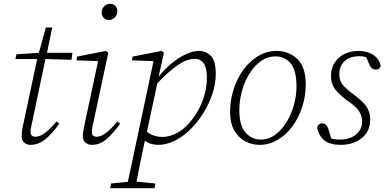

<svg xmlns="http://www.w3.org/2000/svg" viewBox="-20 -755 2039 1018"><path d="M105 -103 177 -442H62L67 -467L186 -475L223 -609H257L229 -475H364L359 -438L221 -442L152 -114Q148 -98 145 -82Q142 -66 142 -55Q142 -30 169 -30Q192 -30 220 -51.5Q248 -73 279 -111L294 -99Q263 -54 225 -20.5Q187 13 141 13Q122 13 108.5 1Q95 -11 95 -32Q95 -48 97 -62.5Q99 -77 105 -103Z M419 -32Q419 -48 422 -62.5Q425 -77 430 -103L500 -431L386 -435L389 -455L541 -485L554 -475L477 -114Q473 -98 470 -81.5Q467 -65 467 -54Q467 -30 493 -30Q516 -30 543.5 -51.5Q571 -73 602 -111L617 -99Q585 -54 548.5 -20.5Q512 13 466 13Q447 13 433 1Q419 -11 419 -32ZM559 -649Q543 -649 531 -659.5Q519 -670 519 -689Q519 -709 533 -722Q547 -735 563 -735Q580 -735 591 -724.5Q602 -714 602 -695Q602 -676 588.5 -662.5Q575 -649 559 -649Z M564 243 569 218 658 209 794 -431 680 -435 683 -455 836 -485 849 -475 821 -348Q853 -389 890.5 -419.5Q928 -450 965.5 -467.5Q1003 -485 1034 -485Q1073 -485 1098.5 -458Q1124 -431 1124 -364Q1124 -312 1106.5 -258.5Q1089 -205 1059 -156.5Q1029 -108 990 -69.5Q951 -31 907 -9Q863 13 819 13Q800 13 782.5 8Q765 3 748 -9Q732 65 722 115.5Q712 166 704 208L804 218L799 243ZM1013 -443Q970 -443 920 -408Q870 -373 814 -313L759 -56Q779 -41 799 -35Q819 -29 840 -29Q885 -29 926.5 -54.5Q968 -80 999 -122Q1036 -169 1056.5 -227Q1077 -285 1077 -343Q1077 -395 1060 -419Q1043 -443 1013 -443Z M1356 13Q1317 13 1281.5 -5Q1246 -23 1223 -62Q1200 -101 1200 -162Q1200 -223 1218.5 -281Q1237 -339 1270.5 -385Q1304 -431 1349 -458Q1394 -485 1446 -485Q1511 -485 1556 -442.5Q1601 -400 1601 -308Q1601 -245 1582 -187Q1563 -129 1529.5 -84Q1496 -39 1451.5 -13Q1407 13 1356 13ZM1362 -15Q1404 -15 1438.5 -40Q1473 -65 1498.5 -106Q1524 -147 1538 -197Q1552 -247 1552 -297Q1552 -382 1521 -419Q1490 -456 1441 -456Q1399 -456 1364 -431.5Q1329 -407 1303 -365.5Q1277 -324 1263 -273Q1249 -222 1249 -170Q1249 -89 1282 -52Q1315 -15 1362 -15Z M1943 -122Q1943 -59 1898.5 -23Q1854 13 1786 13Q1731 13 1701.5 -9.5Q1672 -32 1661 -78Q1663 -88 1670.5 -94.5Q1678 -101 1687 -101Q1711 -101 1720 -74L1736 -21Q1756 -15 1780 -15Q1836 -15 1868 -42Q1900 -69 1900 -111Q1900 -140 1884 -165Q1868 -190 1824 -220Q1783 -249 1759 -279Q1735 -309 1735 -352Q1735 -411 1776 -448Q1817 -485 1883 -485Q1928 -485 1958.5 -464.5Q1989 -444 1999 -407Q1994 -386 1972 -386Q1948 -386 1937 -416L1922 -452Q1905 -457 1889 -457Q1833 -457 1806 -430Q1779 -403 1779 -364Q1779 -327 1796.5 -306Q1814 -285 1855 -254Q1904 -218 1923.5 -189Q1943 -160 1943 -122Z"/></svg>

Font: Source Serif Pro Light
Style: Italic
Weight: 300
Italic angle: -12°
Designer: Frank Grießhammer
Foundry: Adobe Systems Incorporated
Version: Version 3.001;hotconv 1.0.111;makeotfexe 2.5.65597